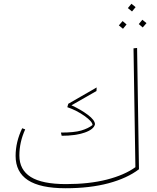

<svg xmlns="http://www.w3.org/2000/svg" viewBox="-20 -989 835 1021"><path d="M719 -89Q656 -41 557 -14.5Q458 12 329 12Q194 12 128.5 -31Q63 -74 63 -160Q63 -234 98 -307L114 -301Q83 -233 83 -162Q83 -86 143.5 -48Q204 -10 331 -10Q454 -10 548 -34Q642 -58 700 -100L690 -732L709 -734ZM304 -284Q375 -284 412 -295Q449 -306 472 -324Q472 -342 430 -372Q388 -402 338 -419L343 -437L494 -524L493 -505L360 -429Q409 -407 447 -378.5Q485 -350 485 -328Q479 -301 430.5 -284Q382 -267 308 -267ZM701 -951 682 -928 660 -946 679 -969ZM759 -866 739 -843 718 -861 737 -884ZM653 -859 634 -836 612 -854 632 -877Z"/></svg>

Font: FiraGO Thin
Style: Italic
Weight: 100
Italic angle: -8°
Designer: bBox Type GmbH
Foundry: bBox Type GmbH
Version: Version 1.001